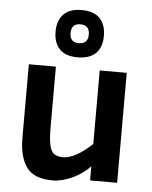

<svg xmlns="http://www.w3.org/2000/svg" viewBox="-55 -830 705 891"><g transform="rotate(5 297.0 -384.5)"><path d="M397 0V-65.9Q363.8 -30.3 315.7 -7.6Q267.6 15.1 223.1 15.1Q136.2 15.1 101.6 -33Q66.9 -81.1 66.9 -169.9V-512.2H192.9V-230Q192.9 -175.8 199.2 -147Q205.6 -118.2 220 -107.2Q234.4 -96.2 262.2 -96.2Q318.4 -96.2 397 -169.9V-512.2H522.9V0ZM402.3 -673.8Q402.3 -620.1 373.3 -592Q344.2 -564 289.1 -564Q231.9 -564 204.6 -593.5Q177.2 -623 177.2 -673.8Q177.2 -726.1 205.3 -755.1Q233.4 -784.2 289.1 -784.2Q347.2 -784.2 374.8 -754.6Q402.3 -725.1 402.3 -673.8ZM332 -673.8Q332 -717.8 289.1 -717.8Q247.1 -717.8 247.1 -673.8Q247.1 -629.9 289.1 -629.9Q332 -629.9 332 -673.8Z"/></g></svg>

Font: Clear Sans
Style: Bold
Weight: 700
Foundry: Intel Corporation
Version: Version 1.00